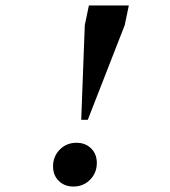

<svg xmlns="http://www.w3.org/2000/svg" viewBox="-20 -670 620 702"><path d="M277 -232 290 -578 305 -650H451L436 -578L301 -232ZM248 12Q216 12 195 -8.5Q174 -29 174 -62Q174 -98 198.5 -123Q223 -148 260 -148Q292 -148 313 -127.5Q334 -107 334 -74Q334 -38 309.5 -13Q285 12 248 12Z"/></svg>

Font: Sometype Mono
Style: Bold Italic
Weight: 700
Italic angle: -12°
Monospace: yes
Designer: Ryoichi Tsunekawa
Foundry: Dharma Type
Version: Version 1.000; ttfautohint (v1.8.3)